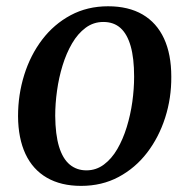

<svg xmlns="http://www.w3.org/2000/svg" viewBox="-20 -581 604 612"><path d="M324.5 -561Q389.5 -561 434.5 -534.8Q479.5 -508.5 502.8 -458.2Q526 -408 526 -336.5Q526.5 -268.5 506.5 -206Q486.5 -143.5 449 -94.5Q411.5 -45.5 358.2 -17Q305 11.5 238.5 11.5Q174.5 11.5 129.5 -14.5Q84.5 -40.5 61.2 -90.2Q38 -140 37.5 -210.5Q37.5 -279 57.2 -342.2Q77 -405.5 114.5 -454.8Q152 -504 205.2 -532.5Q258.5 -561 324.5 -561ZM309.5 -511Q278 -511 253 -492.5Q228 -474 209.8 -442.8Q191.5 -411.5 179.5 -372.5Q167.5 -333.5 161.8 -292Q156 -250.5 156 -212Q156.5 -152 168.2 -113.5Q180 -75 202.2 -56.5Q224.5 -38 255.5 -38Q286.5 -38 311.2 -56.5Q336 -75 354 -106Q372 -137 384 -176Q396 -215 401.8 -256.5Q407.5 -298 407.5 -336.5Q407.5 -395.5 396.5 -434Q385.5 -472.5 364 -491.8Q342.5 -511 309.5 -511Z"/></svg>

Font: Merriweather 36pt Medium
Style: Italic
Weight: 500
Italic angle: -7.8°
Version: Version 2.101